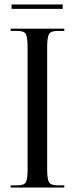

<svg xmlns="http://www.w3.org/2000/svg" viewBox="-20 -843 337 863"><path d="M28 0V-10H59Q88 -10 96 -23.5Q104 -37 104 -83V-629Q104 -676 96 -690Q88 -704 59 -704H28V-714H269V-704H238Q209 -704 200.5 -690Q192 -676 192 -629V-83Q192 -37 200.5 -23.5Q209 -10 238 -10H269V0ZM32 -803V-823H262V-803Z"/></svg>

Font: Noto Serif Display ExtraCondensed
Style: Regular
Weight: 400
Width: 2
Designer: Monotype Design Team
Foundry: Monotype Imaging Inc.
Version: Version 2.009